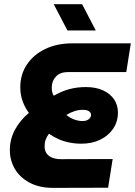

<svg xmlns="http://www.w3.org/2000/svg" viewBox="-20 -910 654 930"><path d="M236.7 0Q170.7 0 123.7 -25Q76.7 -50 52.2 -91.3Q27.7 -132.7 27.7 -183Q27.7 -236.3 53 -282.7Q78.3 -329 120 -363Q101 -388.7 89.7 -419.5Q78.3 -450.3 78.3 -487.3Q78.3 -549.3 110.3 -597.3Q142.3 -645.3 199.2 -672.7Q256 -700 329 -700H613.7L591.7 -561H309.7Q271.7 -561 251.2 -539.5Q230.7 -518 230.7 -486.3Q230.7 -476.7 232.5 -466Q234.3 -455.3 240.3 -446.3Q279 -468.3 316 -478.3Q353 -488.3 395.7 -488.3Q445 -488.3 479.8 -472Q514.7 -455.7 533 -428Q551.3 -400.3 551.3 -365Q551.3 -321.7 528.7 -287.5Q506 -253.3 466.2 -233.7Q426.3 -214 374 -214Q344 -214 315.8 -219.7Q287.7 -225.3 262.8 -236.3Q238 -247.3 217.3 -262.3Q206.3 -248 201.2 -233.5Q196 -219 196 -201Q196 -182 204.8 -168.2Q213.7 -154.3 231.7 -146.7Q249.7 -139 277 -139L525.7 -139.7L503.7 -0.7ZM379 -323.7Q399.7 -323.7 410.3 -332.8Q421 -342 421 -353.3Q421 -364 411.2 -371Q401.3 -378 382 -378Q361 -378 341.8 -372Q322.7 -366 301.3 -353Q320.3 -338 340.7 -330.8Q361 -323.7 379 -323.7ZM306.7 -762.3 240.3 -889.7H377.7L444 -762.3Z"/></svg>

Font: MuseoModerno Thin
Style: Italic
Weight: 100
Italic angle: -9°
Designer: Pablo Cosgaya, Héctor Gatti, Marcela Romero, and the Authors of The MuseoModerno Project.
Foundry: Omnibus-Type Team
Version: Version 1.003